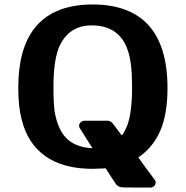

<svg xmlns="http://www.w3.org/2000/svg" viewBox="-20 -736 834 862"><path d="M732 -340Q732 -225 700 -150Q668 -75 601 -29Q601 -28 638 22Q675 72 676 73Q679 77 679 83Q679 99 661 106H593Q526 106 521 104Q514 103 503 94Q503 93 499 88Q495 83 489 73Q483 63 477 55L454 19L450 20Q443 20 423.5 21Q404 22 396 22Q264 22 183.5 -35Q103 -92 77 -201Q62 -257 62 -342Q62 -695 362 -715Q364 -715 376 -715.5Q388 -716 394 -716Q732 -716 732 -340ZM554 -509Q517 -622 391 -622Q294 -622 250 -535Q220 -475 220 -345Q220 -274 225 -237Q237 -165 269.5 -125Q302 -85 363 -74Q378 -71 393 -71H395Q338 -160 338 -161Q335 -165 335 -171Q335 -186 352 -193L361 -194Q370 -194 384.5 -194Q399 -194 412 -194H450Q457 -194 461.5 -194Q466 -194 470.5 -192.5Q475 -191 476.5 -190.5Q478 -190 482 -186Q486 -182 487.5 -180Q489 -178 495 -170.5Q501 -163 504 -158L526 -129Q532 -127 552 -175Q573 -231 573 -348Q573 -455 554 -509Z"/></svg>

Font: MathJax_SansSerif
Style: Bold
Weight: 700
Version: Version 1.1